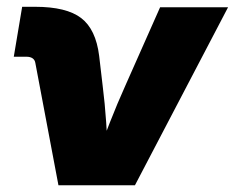

<svg xmlns="http://www.w3.org/2000/svg" viewBox="-20 -551 698 571"><path d="M153.8 0 85 -364.3Q83.5 -373 76.7 -377.7Q69.8 -382.3 58.6 -382.3H21L45.9 -530.8H84.5Q177.7 -530.8 221.4 -497.3Q265.1 -463.9 274.9 -384.8L285.2 -296.9Q292 -243.2 295.7 -188Q299.3 -132.8 302.7 -73.7H263.2Q285.6 -132.8 307.1 -187.7Q328.6 -242.7 353 -296.9L456.1 -529.3H658.2L381.3 0Z"/></svg>

Font: Inter 24pt Black
Style: Italic
Weight: 900
Italic angle: -9.3988°
Designer: Rasmus Andersson
Foundry: rsms
Version: Version 4.001;git-66647c0bb